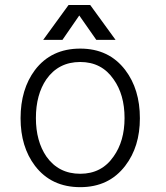

<svg xmlns="http://www.w3.org/2000/svg" viewBox="-20 -734 665 770"><path d="M301.8 -539.1Q185.5 -539.1 120.1 -453.1Q62.5 -376 62.5 -259.8Q62.5 -145.5 120.1 -69.3Q185.5 16.6 301.8 16.6Q417 16.6 482.4 -69.3Q541 -145.5 541 -259.8Q541 -376 482.4 -453.1Q417 -539.1 301.8 -539.1ZM301.8 -485.4Q387.7 -485.4 435.5 -416Q479.5 -354.5 479.5 -260.7Q479.5 -168 435.5 -106.4Q387.7 -37.1 301.8 -37.1Q214.8 -37.1 166 -106.4Q124 -168 124 -260.7Q124 -354.5 166 -416Q214.8 -485.4 301.8 -485.4ZM230.5 -574.2 297.9 -671.9 366.2 -574.2H443.4L341.8 -713.9H254.9L153.3 -574.2Z"/></svg>

Font: Gulim
Style: Regular
Weight: 400
Version: Version 2.21